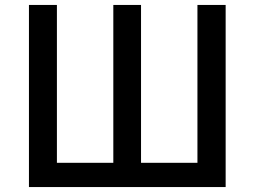

<svg xmlns="http://www.w3.org/2000/svg" viewBox="-20 -756 1029 776"><path d="M97 0H892V-736H778V-98H550V-736H438V-98H210V-736H97Z"/></svg>

Font: Noto Sans CJK JP Medium
Style: Regular
Weight: 500
Designer: Ryoko NISHIZUKA (kana & ideographs); Paul D. Hunt (Latin, Greek & Cyrillic); Wenlong ZHANG (bopomofo); Sandoll Communica
Foundry: Adobe Systems Incorporated
Version: Version 1.004;PS 1.004;hotconv 1.0.82;makeotf.lib2.5.63406